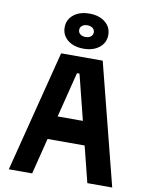

<svg xmlns="http://www.w3.org/2000/svg" viewBox="-112 -1166 974 1246"><g transform="rotate(10 375.0 -543.0)"><path d="M238 -800H512L715.7 0H551.7L378.3 -691H361.7L188.1 0H34.3ZM178.4 -392.8H571.6V-237.5H178.4ZM231.2 -970.4Q231.2 -1021.7 271 -1053.8Q310.8 -1085.9 375 -1085.9Q439.2 -1085.9 479 -1053.8Q518.8 -1021.7 518.8 -970.4Q518.8 -919.1 479 -887Q439.2 -854.9 375 -854.9Q310.8 -854.9 271 -887Q231.2 -919.1 231.2 -970.4ZM423.2 -970.4Q423.2 -987.8 409.8 -998.3Q396.4 -1008.9 375 -1008.9Q353.6 -1008.9 340.2 -998.3Q326.8 -987.8 326.8 -970.4Q326.8 -953 340.2 -942.5Q353.6 -931.9 375 -931.9Q396.4 -931.9 409.8 -942.5Q423.2 -953 423.2 -970.4Z"/></g></svg>

Font: Martian Mono VF sWd Rg
Style: Regular
Weight: 400
Width: 6
Monospace: yes
Designer: Roman Shamin
Foundry: Evil Martians
Version: Version 1.100